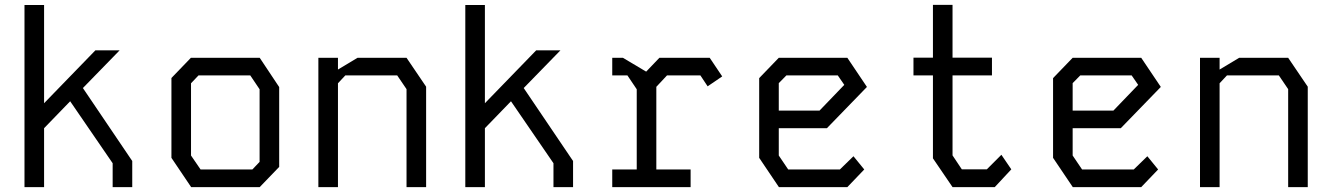

<svg xmlns="http://www.w3.org/2000/svg" viewBox="-20 -764 5440 784"><path d="M80 -743.5V0H160V-240.5L266.5 -350.5L440 -97.5V0H520V-106.5L318.5 -404.5L468.5 -558.5H369.5L160 -342.5V-743.5Z M759.5 -528 680 -445.5V-119.5L760.5 0H1040.5L1120 -82.5V-408.5L1040.5 -528ZM760 -129V-424L790.5 -456H1002L1040 -399.5V-103L1010.5 -72H799Z M1280 -528V0H1360V-424L1390 -456H1602L1640 -400V0H1720V-410L1640 -528H1440L1360 -480V-528Z M1880 -743.5V0H1960V-240.5L2066.5 -350.5L2240 -97.5V0H2320V-106.5L2118.5 -404.5L2268.5 -558.5H2169.5L1960 -342.5V-743.5Z M2480 -528V-456H2542L2580 -399.5V-72H2480V0H2800V-72H2660V-409.5L2703.5 -456H2840L2869.5 -411.5L2929 -452L2878 -528H2672.5L2618.5 -471.5L2523.5 -528Z M3160 -528 3080 -445V-119.5L3160.5 0H3440L3509 -72L3465 -126L3409.5 -72H3198.5L3160 -129V-240.5H3356.5L3520 -409L3440 -528ZM3160 -424.5 3191 -456H3401L3427.5 -417.5L3326.5 -312.5H3160Z M3789.5 -744H3869.5V-528.5H4030.5V-456H3869.5V-129.5L3907.5 -72.5H4009.5L4069 -132L4109.5 -72.5L4042 0H3869.5L3789.5 -117.5V-456H3710V-528.5H3789.5Z M4360 -528 4280 -445V-119.5L4360.5 0H4640L4709 -72L4665 -126L4609.5 -72H4398.5L4360 -129V-240.5H4556.5L4720 -409L4640 -528ZM4360 -424.5 4391 -456H4601L4627.5 -417.5L4526.5 -312.5H4360Z M4880 -528V0H4960V-424L4990 -456H5202L5240 -400V0H5320V-410L5240 -528H5040L4960 -480V-528Z"/></svg>

Font: Kode Mono
Style: Regular
Weight: 400
Monospace: yes
Designer: Isa Ozler
Foundry: Kadena LLC
Version: Version 1.000;gftools[0.9.28]